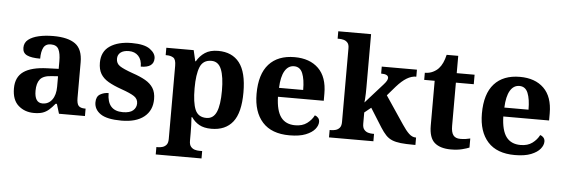

<svg xmlns="http://www.w3.org/2000/svg" viewBox="-57 -950 4027 1370"><g transform="rotate(5 1956.0 -265.5)"><path d="M202 10Q136 10 90.5 -30Q45 -70 45 -153Q45 -234 100.5 -273Q156 -312 269 -316L351 -319V-374Q351 -429 336.5 -458.5Q322 -488 281 -488Q243 -488 228 -459.5Q213 -431 213 -380Q149 -380 118 -395Q87 -410 87 -447Q87 -484 115 -506Q143 -528 189.5 -538.5Q236 -549 293 -549Q398 -549 450.5 -511Q503 -473 503 -379V-124Q503 -83 516.5 -68Q530 -53 563 -53H567V0H381L360 -69H351Q329 -42 309 -24.5Q289 -7 264.5 1.5Q240 10 202 10ZM257 -63Q300 -63 325.5 -97.5Q351 -132 351 -191V-266L306 -263Q246 -260 223 -231.5Q200 -203 200 -149Q200 -63 257 -63Z M829 10Q725 10 679 -21.5Q633 -53 633 -104Q633 -146 660.5 -162Q688 -178 721 -178Q721 -51 833 -51Q884 -51 907 -71.5Q930 -92 930 -122Q930 -154 902.5 -172.5Q875 -191 809 -214Q752 -234 714.5 -256Q677 -278 658.5 -309.5Q640 -341 640 -389Q640 -469 699 -508.5Q758 -548 855 -548Q945 -548 985.5 -518.5Q1026 -489 1026 -453Q1026 -386 933 -386Q933 -435 907.5 -462Q882 -489 840 -489Q801 -489 780 -472.5Q759 -456 759 -427Q759 -394 785.5 -376Q812 -358 880 -334Q934 -316 971.5 -294.5Q1009 -273 1028.5 -242Q1048 -211 1048 -163Q1048 -82 991 -36Q934 10 829 10Z M1094 229V176H1106Q1120 176 1136.5 171.5Q1153 167 1165 153.5Q1177 140 1177 111V-413Q1177 -459 1158 -471Q1139 -483 1111 -483H1103V-536H1299L1317 -458H1321Q1343 -497 1379.5 -521.5Q1416 -546 1474 -546Q1574 -546 1626.5 -478.5Q1679 -411 1679 -266Q1679 -121 1626.5 -54.5Q1574 12 1473 12Q1420 12 1386 -7Q1352 -26 1331 -58H1325Q1327 -31 1328 -1.5Q1329 28 1329 53V111Q1329 139 1341 153Q1353 167 1369.5 171.5Q1386 176 1400 176H1422V229ZM1431 -62Q1481 -62 1503 -112.5Q1525 -163 1525 -265Q1525 -365 1503.5 -418Q1482 -471 1432 -471Q1372 -471 1350.5 -418Q1329 -365 1329 -266Q1329 -163 1350.5 -112.5Q1372 -62 1431 -62Z M2032 10Q1904 10 1838.5 -62.5Q1773 -135 1773 -265Q1773 -406 1837.5 -477.5Q1902 -549 2021 -549Q2130 -549 2192.5 -488Q2255 -427 2255 -308V-257H1927Q1930 -157 1964.5 -111Q1999 -65 2067 -65Q2118 -65 2151 -89.5Q2184 -114 2201 -148Q2215 -144 2225 -132.5Q2235 -121 2235 -104Q2235 -78 2214 -52Q2193 -26 2148.5 -8Q2104 10 2032 10ZM2102 -321Q2102 -397 2084 -440.5Q2066 -484 2023 -484Q1981 -484 1956.5 -442.5Q1932 -401 1929 -321Z M2315 0V-53H2327Q2341 -53 2357.5 -57.5Q2374 -62 2386 -75.5Q2398 -89 2398 -118V-646Q2398 -673 2386 -686Q2374 -699 2357.5 -703Q2341 -707 2327 -707H2315V-760H2550V-377Q2550 -359 2549.5 -336Q2549 -313 2547.5 -294Q2546 -275 2545 -270L2671 -411Q2688 -430 2693 -441Q2698 -452 2698 -459Q2698 -486 2646 -486V-536H2898V-486Q2864 -486 2830 -465.5Q2796 -445 2757 -401L2700 -335L2833 -137Q2860 -96 2883 -74.5Q2906 -53 2931 -53H2934V0H2920Q2865 0 2828.5 -4Q2792 -8 2766.5 -18.5Q2741 -29 2721.5 -49.5Q2702 -70 2681 -103L2597 -237L2550 -199V-118Q2550 -90 2562 -76Q2574 -62 2590.5 -57.5Q2607 -53 2621 -53H2633V0Z M3189 10Q3112 10 3071.5 -25Q3031 -60 3031 -148V-468H2956V-519Q2988 -519 3013.5 -531.5Q3039 -544 3054 -561Q3085 -594 3100 -660H3183V-536H3311V-468H3183V-158Q3183 -113 3198.5 -92Q3214 -71 3249 -71Q3269 -71 3287 -73.5Q3305 -76 3320 -80V-15Q3304 -8 3269.5 1Q3235 10 3189 10Z M3646 10Q3518 10 3452.5 -62.5Q3387 -135 3387 -265Q3387 -406 3451.5 -477.5Q3516 -549 3635 -549Q3744 -549 3806.5 -488Q3869 -427 3869 -308V-257H3541Q3544 -157 3578.5 -111Q3613 -65 3681 -65Q3732 -65 3765 -89.5Q3798 -114 3815 -148Q3829 -144 3839 -132.5Q3849 -121 3849 -104Q3849 -78 3828 -52Q3807 -26 3762.5 -8Q3718 10 3646 10ZM3716 -321Q3716 -397 3698 -440.5Q3680 -484 3637 -484Q3595 -484 3570.5 -442.5Q3546 -401 3543 -321Z"/></g></svg>

Font: Noto Serif Gurmukhi
Style: Bold
Weight: 700
Designer: Vaibhav Singh and the Monotype Design Team
Foundry: Monotype Imaging Inc.
Version: Version 2.004; ttfautohint (v1.8.4.7-5d5b)